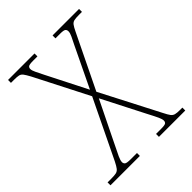

<svg xmlns="http://www.w3.org/2000/svg" viewBox="-204 -823 933 933"><g transform="rotate(-45 262.5 -357.0)"><path d="M5 0V-20H30Q52 -20 63.5 -22.5Q75 -25 83 -35Q91 -45 102 -67L248 -369L106 -647Q94 -669 86.5 -679Q79 -689 68 -691.5Q57 -694 36 -694H15V-714H197V-694H168Q141 -694 135 -689Q129 -684 129 -675Q129 -665 137 -648.5Q145 -632 157 -608L263 -399L363 -607Q374 -629 382 -645.5Q390 -662 390 -674Q390 -683 384 -688.5Q378 -694 353 -694H321V-714H503V-694H482Q461 -694 449.5 -691.5Q438 -689 430.5 -679Q423 -669 413 -648L278 -370L434 -68Q445 -46 452.5 -36Q460 -26 471 -23Q482 -20 502 -20H519V0H338V-20H373Q399 -20 405 -25Q411 -30 411 -39Q411 -49 403 -66.5Q395 -84 376 -120L264 -339L168 -143Q142 -91 133 -71Q124 -51 124 -40Q124 -31 130.5 -25.5Q137 -20 165 -20H207V0Z"/></g></svg>

Font: Noto Serif Bengali SemiCondensed Thin
Style: Regular
Weight: 100
Width: 4
Designer: Juan Bruce, Universal Thirst, Indian Type Foundry and the Monotype Design Team.
Foundry: Monotype Imaging Inc.
Version: Version 2.003; ttfautohint (v1.8.4.7-5d5b)